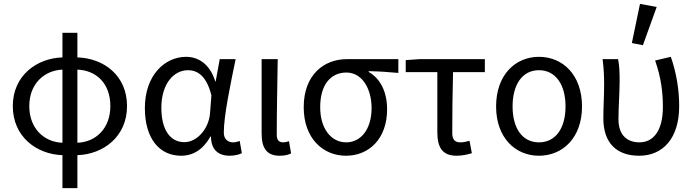

<svg xmlns="http://www.w3.org/2000/svg" viewBox="-20 -791 3577 990"><path d="M635 -244C635 -402 515 -491 379 -495V-622H302V-495C170 -491 46 -402 46 -244C46 -85 170 5 302 9V179H379V9C511 5 635 -85 635 -244ZM379 -55V-432C479 -428 549 -359 549 -244C549 -128 473 -58 379 -55ZM131 -244C131 -359 208 -428 302 -432V-55C208 -58 131 -128 131 -244Z M727 -234C727 -75 803 12 914 12C977 12 1028 -21 1065 -87H1068C1068 -19 1106 12 1164 12C1193 12 1214 5 1227 -1L1216 -64C1205 -60 1193 -57 1182 -57C1155 -57 1134 -74 1134 -107C1134 -196 1169 -359 1195 -486H1113L1092 -371H1090C1062 -463 1000 -498 940 -498C828 -498 727 -401 727 -234ZM1063 -208C1057 -126 995 -58 931 -58C857 -58 812 -122 812 -235C812 -363 879 -429 949 -429C994 -429 1044 -405 1070 -299Z M1329 -102C1329 -29 1354 12 1422 12C1450 12 1467 7 1481 0L1470 -63C1459 -59 1449 -57 1441 -57C1419 -57 1407 -68 1407 -96C1407 -212 1410 -355 1412 -486H1329Z M1546 -238C1546 -77 1646 12 1764 12C1883 12 1976 -76 1976 -227C1976 -318 1941 -386 1881 -420V-424C1935 -423 1979 -420 2034 -415V-486H1768C1653 -486 1546 -408 1546 -238ZM1896 -234C1896 -125 1841 -57 1765 -57C1688 -57 1631 -127 1631 -238C1631 -359 1689 -417 1766 -417C1849 -417 1896 -331 1896 -234Z M2235 -111C2235 -31 2260 12 2335 12C2365 12 2393 5 2413 -1L2401 -65C2384 -60 2368 -57 2353 -57C2326 -57 2312 -71 2312 -105C2312 -202 2313 -309 2316 -419H2480V-486H2142L2072 -481V-419H2235Z M2538 -242C2538 -80 2638 12 2759 12C2881 12 2981 -80 2981 -242C2981 -406 2881 -498 2759 -498C2638 -498 2538 -406 2538 -242ZM2896 -242C2896 -130 2845 -57 2759 -57C2673 -57 2623 -130 2623 -242C2623 -355 2673 -429 2759 -429C2845 -429 2896 -355 2896 -242Z M3280 -771 3238 -569 3295 -558 3366 -755ZM3091 -181C3091 -53 3160 12 3276 12C3398 12 3482 -78 3482 -243C3482 -329 3468 -414 3439 -498L3358 -479C3389 -390 3398 -314 3398 -240C3398 -114 3347 -57 3277 -57C3219 -57 3169 -89 3169 -176C3169 -236 3175 -318 3175 -373C3175 -416 3174 -452 3167 -486H3087C3094 -435 3095 -391 3095 -353C3095 -295 3091 -238 3091 -181Z"/></svg>

Font: Cambridge Sans
Style: Regular
Weight: 400
Version: Version 2.020;PS 002.020;hotconv 1.0.88;makeotf.lib2.5.64775